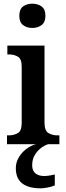

<svg xmlns="http://www.w3.org/2000/svg" viewBox="-20 -784 357 1044"><path d="M156 -632Q126 -632 105.5 -647.5Q85 -663 85 -698Q85 -734 105.5 -749Q126 -764 156 -764Q185 -764 206 -749Q227 -734 227 -698Q227 -663 206 -647.5Q185 -632 156 -632ZM18 0V-48H29Q55 -48 76.5 -60Q98 -72 98 -115V-422Q98 -464 77 -476Q56 -488 30 -488H20V-536H222V-118Q222 -73 243.5 -60.5Q265 -48 291 -48H303V0ZM201 240Q136 240 101 213.5Q66 187 66 130Q66 99 82 72Q98 45 123 26Q148 7 176 0H242Q222 6 202 21.5Q182 37 168.5 60Q155 83 155 115Q155 145 173 159Q191 173 219 173Q232 173 246.5 171Q261 169 278 165V224Q263 231 239.5 235.5Q216 240 201 240Z"/></svg>

Font: Noto Serif Tamil SemiCondensed SemiBold
Style: Regular
Weight: 600
Width: 4
Designer: Indian Type Foundry, Tom Grace, and the Monotype Design Team
Foundry: Monotype Imaging Inc.
Version: Version 2.004; ttfautohint (v1.8.4.7-5d5b)